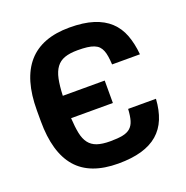

<svg xmlns="http://www.w3.org/2000/svg" viewBox="-132 -859 962 992"><g transform="rotate(-20 348.5 -363.5)"><path d="M50.4 -333.1V-392Q50.4 -563.9 126.2 -650.6Q202.1 -737.2 354 -737.2Q431.1 -737.2 484.9 -720.2Q538.7 -703.1 573.7 -670.5Q608.7 -637.8 626.6 -590.4Q644.5 -543 649.9 -482.6H496.8Q495.4 -507.5 492.5 -526.6Q489.7 -545.8 483.8 -560.4Q478 -574.9 468.4 -584.9Q458.8 -594.8 443.4 -601Q427.9 -607.2 406.1 -609.9Q384.2 -612.6 354 -612.6Q310.7 -612.6 282.3 -602.5Q253.9 -592.3 236.9 -569.2Q219.8 -546.2 212 -508.9Q204.2 -471.6 202.1 -417.3H432.5V-294H202.8Q205.6 -244.3 212.7 -209.7Q219.8 -175.1 236.2 -153.6Q252.5 -132.1 280.5 -122.3Q308.6 -112.6 353 -112.6Q394.2 -112.6 421 -117.9Q447.8 -123.2 463.8 -137.4Q479.8 -151.6 486.9 -176Q494 -200.3 496.1 -238.3H649.1Q645.2 -176.5 626.2 -130Q607.2 -83.5 571.2 -52.4Q535.2 -21.3 481.2 -5.7Q427.2 9.9 353 9.9Q198.5 9.9 124.5 -75.6Q50.4 -161.2 50.4 -333.1Z"/></g></svg>

Font: Cannonade
Style: Bold
Weight: 700
Designer: Rasmus Andersson
Foundry: rsms
Version: Version 3.012;git-f93a4a705